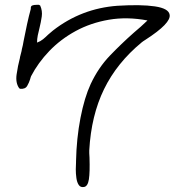

<svg xmlns="http://www.w3.org/2000/svg" viewBox="-20 -728 740 798"><path d="M330 49Q315 52 307.5 41Q300 30 297.5 12Q295 -6 295 -24Q295 -42 296 -54Q296 -57 296 -58Q298 -153 314.5 -238Q331 -323 357 -379Q389 -447 436.5 -496.5Q484 -546 536 -592Q565 -616 593 -643Q508 -659 432.5 -646Q357 -633 294.5 -599Q232 -565 185 -516Q138 -467 109 -411Q108 -408 107 -405Q106 -402 105 -398Q101 -385 93 -371Q85 -357 64 -359L60 -361Q44 -383 49 -418.5Q54 -454 63 -488V-490Q65 -499 67.5 -507.5Q70 -516 71 -524Q73 -532 75 -540.5Q77 -549 78 -557Q85 -593 92.5 -627.5Q100 -662 108 -691Q107 -702 113.5 -705Q120 -708 133 -708H142L147 -705Q157 -683 153.5 -659Q150 -635 144 -611Q140 -596 137 -581Q134 -566 134 -551Q148 -556 159 -565Q170 -574 180 -584Q185 -588 190 -592.5Q195 -597 200 -601Q318 -693 468 -704Q566 -710 623.5 -701.5Q681 -693 685 -667Q692 -632 585 -563Q579 -559 575 -556.5Q571 -554 569 -552Q466 -467 412.5 -357.5Q359 -248 351 -103Q351 -99 351 -91.5Q351 -84 352 -73Q354 -12 349.5 17Q345 46 330 49Z"/></svg>

Font: Yuji Hentaigana Akebono
Style: Regular
Weight: 400
Designer: Kataoka Yuji
Foundry: Kinuta Font Factory
Version: Version 3.002